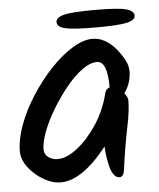

<svg xmlns="http://www.w3.org/2000/svg" viewBox="-47 -633 563 679"><g transform="rotate(-5 234.5 -293.5)"><path d="M142 5Q112 5 80.5 -13.5Q49 -32 28 -60Q7 -88 7 -116Q7 -160 26 -211Q45 -262 77 -311.5Q109 -361 147 -401.5Q185 -442 224.5 -466.5Q264 -491 297 -491Q342 -491 380 -446Q398 -424 408 -404.5Q418 -385 418 -366Q418 -347 412.5 -328Q407 -309 393 -289Q405 -274 405 -263Q405 -226 392.5 -166.5Q380 -107 368 -20Q365 5 350 5Q338 5 329.5 -7.5Q321 -20 316.5 -39Q312 -58 309.5 -77Q307 -96 307 -108Q218 5 142 5ZM138 -78Q170 -78 207.5 -107Q245 -136 278 -185.5Q311 -235 326 -296Q329 -310 343 -315Q343 -408 306 -408Q281 -408 252 -386.5Q223 -365 195 -330.5Q167 -296 143 -256Q119 -216 105 -179Q91 -142 91 -116Q91 -99 105 -88.5Q119 -78 138 -78ZM313 -530Q232 -530 204 -537Q176 -544 176 -561Q176 -577 204 -584.5Q232 -592 314 -592Q396 -592 424.5 -584.5Q453 -577 453 -560Q453 -544 424 -537Q395 -530 313 -530Z"/></g></svg>

Font: Solitreo
Style: Regular
Weight: 400
Designer: Nathan Gross, Bryan Kirschen, Binghamton University
Foundry: Eli Heuer
Version: Version 1.100; ttfautohint (v1.8.4.7-5d5b)